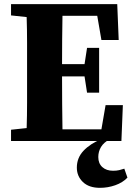

<svg xmlns="http://www.w3.org/2000/svg" viewBox="-20 -677 635 922"><path d="M33 -603V-657H543L550 -485H467L447 -601H280Q279 -544 278.5 -486Q278 -428 278 -369H386L398 -447H456V-232H398L386 -310H278Q278 -241 278.5 -179Q279 -117 280 -56H467L487 -172H570L563 0H33V-54L108 -62Q110 -123 110 -185Q110 -247 110 -310V-347Q110 -409 110 -471.5Q110 -534 108 -595ZM349 128Q349 81 381 47Q413 13 467 -9H508Q478 7 465 29Q452 51 452 77Q452 108 471.5 125.5Q491 143 523 143Q540 143 552.5 140Q565 137 577 133L592 176Q569 200 533.5 212.5Q498 225 460 225Q407 225 378 197Q349 169 349 128Z"/></svg>

Font: Source Serif Pro
Style: Bold
Weight: 700
Designer: Frank Grießhammer
Foundry: Adobe Systems Incorporated
Version: Version 3.001;hotconv 1.0.111;makeotfexe 2.5.65597